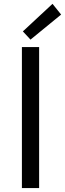

<svg xmlns="http://www.w3.org/2000/svg" viewBox="-20 -960 332 980"><path d="M91.8 -719.7H179.7V0H91.8ZM96.7 -799.8 248 -940.4 292 -885.7 135.7 -757.8Z"/></svg>

Font: Reddit Sans Chocolate
Style: Regular
Weight: 400
Designer: Stephen Hutchings
Foundry: Reddit
Version: Version 1.013